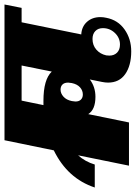

<svg xmlns="http://www.w3.org/2000/svg" viewBox="100 -708 603 853"><g transform="rotate(90 401.5 -281.5)"><path d="M643 -219 598 0H-5L10 -76H74L128 -341Q93 -343 72 -366.5Q51 -390 51 -426Q51 -439 54 -452Q64 -504 106 -533.5Q148 -563 203 -563Q266 -563 304 -536.5Q342 -510 342 -460Q342 -448 339 -433L328 -379Q361 -404 405 -404Q462 -404 482 -372L519 -553H711L665 -327Q693 -358 706 -401H808Q768 -280 643 -219ZM222 -466Q222 -487 209 -500Q196 -513 173 -513Q143 -513 121.5 -490.5Q100 -468 100 -437Q100 -416 113 -403.5Q126 -391 148 -391Q176 -391 195.5 -408Q215 -425 221 -452Q222 -457 222 -466ZM342 -283Q342 -266 350.5 -257.5Q359 -249 373 -249Q390 -249 404.5 -262Q419 -275 424 -299Q426 -311 426 -315Q426 -331 417.5 -339.5Q409 -348 395 -348Q377 -348 363 -335.5Q349 -323 344 -299Q342 -287 342 -283ZM442 -173H423Q328 -173 293 -210L266 -76H422Z"/></g></svg>

Font: Taviraj Black
Style: Italic
Weight: 900
Italic angle: -12°
Designer: Katatrad Team
Foundry: CadsonDemak
Version: Version 1.001